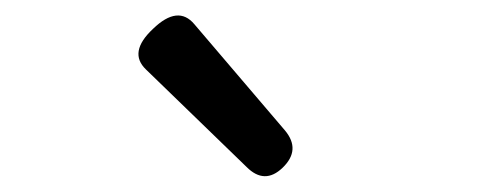

<svg xmlns="http://www.w3.org/2000/svg" viewBox="-20 -878 646 246"><path d="M342 -663Q319 -641 296 -664L167 -789Q144 -811 176 -841Q208 -872 229 -847L345 -711Q366 -686 342 -663Z"/></svg>

Font: Swei Gothic CJK TC Regular
Style: Regular
Weight: 400
Version: Version 2.129